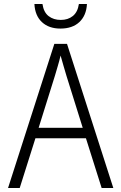

<svg xmlns="http://www.w3.org/2000/svg" viewBox="-20 -934 603 954"><path d="M20 0 250 -716H313L543 0H485L407 -247H156L78 0ZM253 -558 172 -299H391L310 -558Q304 -579 296 -605.5Q288 -632 281 -658Q275 -632 267 -605.5Q259 -579 253 -558ZM280 -792Q223 -792 188.5 -824Q154 -856 151 -914H191Q197 -873 221.5 -854Q246 -835 282 -835Q318 -835 342 -854.5Q366 -874 372 -914H412Q409 -857 374.5 -824.5Q340 -792 280 -792Z"/></svg>

Font: Noto Sans Mono SemiCondensed Light
Style: Regular
Weight: 300
Width: 4
Designer: Monotype Design Team
Foundry: Monotype Imaging Inc.
Version: Version 2.014; ttfautohint (v1.8.4.7-5d5b)